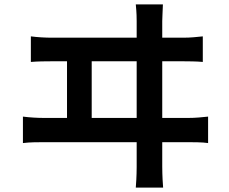

<svg xmlns="http://www.w3.org/2000/svg" viewBox="-20 -804 1040 871"><path d="M719 -784Q718 -755 717 -736.5Q716 -718 716 -708Q716 -701 716 -663.5Q716 -626 716 -568.5Q716 -511 716 -443.5Q716 -376 716 -309Q716 -242 716 -185Q716 -128 716 -90.5Q716 -53 716 -48Q716 -41 716.5 -17Q717 7 720 47H596Q599 7 599.5 -16Q600 -39 600 -46Q600 -51 600 -88.5Q600 -126 600 -184Q600 -242 600 -310Q600 -378 600 -446Q600 -514 600 -571.5Q600 -629 600 -666Q600 -703 600 -708Q600 -719 599.5 -735.5Q599 -752 596 -784ZM284 -240V-576H396V-240ZM84 -275Q108 -272 132.5 -270.5Q157 -269 179 -269H834Q859 -269 882 -271Q905 -273 924 -275V-155Q903 -158 876.5 -158.5Q850 -159 834 -159H179Q158 -159 133.5 -158.5Q109 -158 84 -155ZM120 -639Q143 -636 168 -634.5Q193 -633 216 -633H810Q836 -633 858.5 -635Q881 -637 900 -639V-523Q879 -525 852.5 -525.5Q826 -526 810 -526H216Q193 -526 168.5 -525.5Q144 -525 120 -523Z"/></svg>

Font: Noto Sans SC SemiBold
Style: Regular
Weight: 600
Designer: Ryoko NISHIZUKA 西塚涼子 (kana, bopomofo & ideographs); Paul D. Hunt (Latin, Greek & Cyrillic); Sandoll Communications 산돌커뮤니
Foundry: Adobe
Version: Version 2.004-H2;hotconv 1.0.118;makeotfexe 2.5.65603